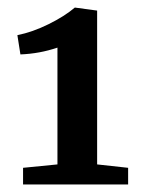

<svg xmlns="http://www.w3.org/2000/svg" viewBox="-20 -488 374 508"><path d="M41 0V-44L132 -53V-362Q85 -346 34 -344L26 -395Q66 -403 108.5 -424Q151 -445 178 -468L237 -460V-53L319 -44V0Z"/></svg>

Font: Aikya SemiBold
Style: Regular
Weight: 600
Designer: Neelakash Kshetrimayum (Latin subset based on Merriweather by Eben Sorkin)
Foundry: Brand New Type
Version: Version 1.00 b005